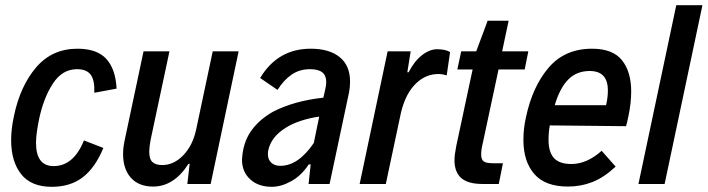

<svg xmlns="http://www.w3.org/2000/svg" viewBox="-20 -710 2731 741"><path d="M23 -169Q23 -213 34 -263Q58 -378 119.5 -450Q181 -522 279 -522Q354 -522 390 -483Q426 -444 430 -368L344 -352Q346 -399 330.5 -421Q315 -443 277 -443Q220 -443 183.5 -386.5Q147 -330 130 -246Q119 -191 119 -159Q119 -69 187 -69Q264 -69 304 -168L379 -139Q347 -62 299 -25.5Q251 11 180 11Q100 11 61.5 -38Q23 -87 23 -169Z M793 0H703L712 -78L707 -77Q651 10 571 10Q516 10 485.5 -23.5Q455 -57 455 -116Q455 -140 461 -168L534 -512H634L561 -169Q556 -141 556 -125Q556 -96 568.5 -84.5Q581 -73 606 -73Q651 -73 687.5 -111Q724 -149 737 -210L801 -512H901Z M1331 -395Q1331 -373 1327 -353L1252 0H1171L1179 -76L1171 -75Q1144 -33 1104.5 -11Q1065 11 1029 11Q977 11 945.5 -18Q914 -47 914 -93Q914 -100 916 -116Q923 -170 953 -210Q983 -250 1034 -279Q1116 -321 1228 -333L1233 -355Q1239 -378 1239 -393Q1239 -419 1223.5 -431Q1208 -443 1176 -443Q1136 -443 1105.5 -422Q1075 -401 1051 -363L984 -409Q1052 -522 1179 -522Q1251 -522 1291 -489.5Q1331 -457 1331 -395ZM1191 -158 1212 -260Q1176 -255 1142 -244Q1108 -233 1083 -217Q1025 -181 1015 -128Q1014 -124 1014 -115Q1014 -94 1027 -82Q1040 -70 1062 -70Q1131 -70 1191 -158Z M1476 -512H1565L1552 -431H1557Q1579 -474 1608.5 -497Q1638 -520 1667 -520Q1699 -520 1717 -509L1704 -419Q1682 -426 1664 -424Q1614 -421 1576.5 -378.5Q1539 -336 1524 -259L1469 0H1368Z M1734 -92Q1734 -112 1741 -147L1804 -442H1745L1760 -512H1818L1862 -630H1943L1918 -512H2019L2005 -442H1904L1844 -161Q1837 -133 1837 -114Q1837 -94 1847 -87Q1857 -80 1882 -80H1921L1905 0H1842Q1786 0 1760 -23Q1734 -46 1734 -92Z M2416 -357Q2416 -312 2405 -260Q2400 -235 2396 -223L2102 -226Q2097 -200 2097 -170Q2097 -123 2118 -100Q2139 -77 2185 -77Q2245 -77 2302 -128L2356 -67Q2311 -25 2266.5 -7.5Q2222 10 2172 10Q2084 10 2042 -38.5Q2000 -87 2000 -170Q2000 -214 2010 -258Q2035 -376 2097.5 -449Q2160 -522 2265 -522Q2345 -522 2380.5 -477.5Q2416 -433 2416 -357ZM2121 -304H2319Q2326 -333 2326 -361Q2326 -436 2256 -436Q2205 -436 2172.5 -402.5Q2140 -369 2121 -304Z M2590 -690H2691L2545 0H2444Z"/></svg>

Font: Decalotype Medium Italic
Style: Regular
Weight: 500
Italic angle: -12°
Designer: Alfredo Marco Pradil
Foundry: Alfredo Marco Pradil
Version: Version 1.0